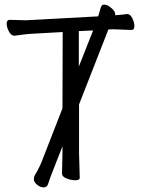

<svg xmlns="http://www.w3.org/2000/svg" viewBox="-20 -771 617 833"><path d="M322 -482 384 -639 322 -636ZM450 -643Q450 -641 449 -640L323 -318V-106L326 0Q326 11 306.5 11Q287 11 268 3Q249 -5 249 -18L251 -107V-136L216 -47Q197 0 188 29Q183 42 169 42Q155 42 141 30.5Q127 19 127 8Q127 -3 130 -9Q150 -42 161 -70L251 -301L252 -632L126 -625Q101 -624 77.5 -620.5Q54 -617 43 -616H42Q29 -616 19 -634Q9 -652 9 -668.5Q9 -685 22 -685L93 -683L406 -700Q412 -720 417 -738Q421 -751 431 -751Q441 -751 453 -744Q480 -725 480 -709Q480 -708 479 -705Q486 -705 494 -706Q518 -708 530 -710H533Q545 -710 554 -692Q563 -674 563 -657.5Q563 -641 551 -641L471 -644Z"/></svg>

Font: QiushuiShotai
Style: Regular
Weight: 600
Designer: Fontworks Inc.
Foundry: Fontworks Inc.
Version: Version 1.250